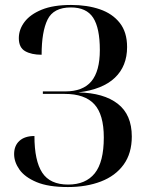

<svg xmlns="http://www.w3.org/2000/svg" viewBox="-20 -744 600 775"><path d="M254 11Q175 11 127.5 -9Q80 -29 58.5 -59.5Q37 -90 37 -122Q37 -156 58.5 -175.5Q80 -195 119 -195Q119 -95 150.5 -47Q182 1 255 1Q326 1 362.5 -44.5Q399 -90 399 -189Q399 -282 360.5 -323.5Q322 -365 241 -365H153V-375H243Q315 -375 349 -416Q383 -457 383 -542Q383 -631 356 -672.5Q329 -714 266 -714Q196 -714 172 -665Q148 -616 148 -523Q107 -523 81.5 -537.5Q56 -552 56 -590Q56 -625 79 -655.5Q102 -686 148.5 -705Q195 -724 267 -724Q332 -724 383 -706.5Q434 -689 463.5 -651.5Q493 -614 493 -554Q493 -477 443.5 -430Q394 -383 296 -371Q399 -369 455.5 -325Q512 -281 512 -193Q512 -125 479 -79.5Q446 -34 387.5 -11.5Q329 11 254 11Z"/></svg>

Font: Noto Serif Display SemiCondensed Medium
Style: Regular
Weight: 500
Width: 4
Designer: Monotype Design Team
Foundry: Monotype Imaging Inc.
Version: Version 2.009